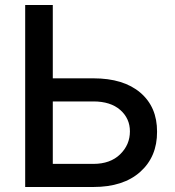

<svg xmlns="http://www.w3.org/2000/svg" viewBox="-20 -747 701 767"><path d="M190.9 -434.1H353Q473.6 -434.1 540.8 -376.7Q607.9 -319.3 607.4 -220.7Q607.9 -121.1 540.3 -60.5Q472.7 0 353 0H80.6V-727.1H190.9ZM190.9 -341.8V-92.3H353Q420.4 -92.3 459.7 -130.4Q499 -168.5 499 -222.2Q499 -273.9 460.2 -307.9Q421.4 -341.8 353 -341.8Z"/></svg>

Font: Interop Med
Style: Regular
Weight: 500
Designer: Rasmus Andersson, Google, Jang Haemin
Foundry: jhaemin
Version: Version 1.007